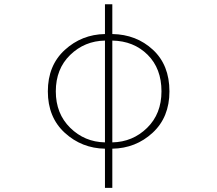

<svg xmlns="http://www.w3.org/2000/svg" viewBox="-20 -701 1040 919"><path d="M517.6 -506.8V-19.5Q615.2 -21.5 684.1 -88.9Q752.9 -156.2 752.9 -263.7Q752.9 -373 686.5 -439Q620.1 -504.9 517.6 -506.8ZM482.4 -19.5V-506.8Q384.8 -504.9 315.9 -438Q247.1 -371.1 247.1 -263.7Q247.1 -157.2 315.9 -89.4Q384.8 -21.5 482.4 -19.5ZM517.6 -680.7V-538.1Q632.8 -536.1 711.9 -462.9Q791 -389.6 791 -263.7Q791 -139.6 710.4 -65.4Q629.9 8.8 517.6 10.7V198.2H482.4V10.7Q371.1 8.8 290 -65.4Q209 -139.6 209 -263.7Q209 -387.7 290 -461.9Q371.1 -536.1 482.4 -538.1V-680.7Z"/></svg>

Font: GenEi Gothic M ExtraLight
Style: Regular
Weight: 200
Designer: o_tamon (Modified); [Source Han Sans]
Ryoko NISHIZUKA  (kana & ideographs); Paul D. Hunt (Latin, Greek & Cyrillic); Wenl
Version: Version 1.1a;Original Version 1.004